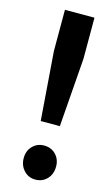

<svg xmlns="http://www.w3.org/2000/svg" viewBox="-112 -734 445 785"><g transform="rotate(15 111.0 -342.0)"><path d="M61 -693H186V-519L164 -228H83L61 -519ZM192 -64Q192 -32 172.5 -11.5Q153 9 123 9Q94 9 74.5 -12Q55 -33 55 -64Q55 -95 74.5 -115Q94 -135 123 -135Q153 -135 172.5 -115Q192 -95 192 -64Z"/></g></svg>

Font: Montserrat arm2 Medium
Style: Regular
Weight: 500
Designer: Julieta Ulanovsky
Foundry: Julieta Ulanovsky
Version: Version 6.000